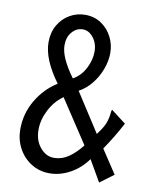

<svg xmlns="http://www.w3.org/2000/svg" viewBox="-75 -686 601 756"><g transform="rotate(10 225.0 -308.5)"><path d="M373 12 324 -73Q296 -34 256 -12Q216 10 174 10Q133 10 100.5 -10.5Q68 -31 49.5 -65.5Q31 -100 31 -141Q31 -204 62.5 -257.5Q94 -311 145 -343Q81 -430 81 -498Q81 -537 98 -566.5Q115 -596 143.5 -612.5Q172 -629 205 -629Q242 -629 269.5 -610.5Q297 -592 312.5 -562Q328 -532 328 -498Q328 -466 315.5 -432.5Q303 -399 281 -372Q259 -345 231 -330L331 -175Q354 -205 361.5 -225Q369 -245 371 -269Q371 -275 374 -279L433 -234Q417 -204 401 -177.5Q385 -151 366 -123L428 -29ZM200 -374Q231 -391 248.5 -425Q266 -459 266 -492Q266 -525 248 -548Q230 -571 206 -571Q181 -571 163 -550.5Q145 -530 145 -497Q145 -449 200 -374ZM180 -53Q212 -53 239 -71.5Q266 -90 291 -122L177 -295Q142 -270 122 -230.5Q102 -191 102 -152Q102 -109 125.5 -81Q149 -53 180 -53Z"/></g></svg>

Font: Inconsolata SemiCondensed
Style: Regular
Weight: 400
Width: 4
Monospace: yes
Designer: Raph Levien, Cyreal, Brenton Simpson
Foundry: Raph Levien, Cyreal, Google
Version: Version 3.000; ttfautohint (v1.8.2.53-6de2)